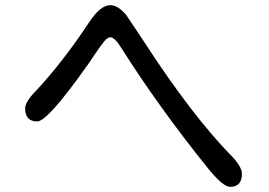

<svg xmlns="http://www.w3.org/2000/svg" viewBox="-20 -726 1040 742"><path d="M783.2 -76.2Q593.8 -311.5 447.3 -543Q422.9 -582 406.2 -582Q395.5 -582 381.3 -564.5Q367.2 -546.9 342.8 -510.7Q325.2 -483.4 315.4 -470.7Q164.1 -256.8 124 -256.8Q77.1 -256.8 77.1 -306.6Q77.1 -333 119.1 -375Q226.6 -491.2 324.2 -639.6Q368.2 -706.1 406.2 -706.1Q435.5 -706.1 467.8 -668L531.2 -573.2Q722.7 -277.3 877.9 -120.1Q915 -80.1 915 -54.7Q915 -3.9 869.1 -3.9Q841.8 -3.9 783.2 -76.2Z"/></svg>

Font: jf-openhuninn-2.1
Style: Regular
Weight: 400
Designer: [Kosugi Maru]
Designed by MOTOYA      

[Varela Round]
Joe Prince (Latin component); Avraham Cornfeld (Hebrew component)
Foundry: justfont Co., Ltd.
Version: 2.1